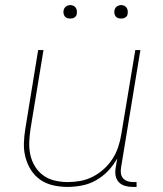

<svg xmlns="http://www.w3.org/2000/svg" viewBox="-20 -727 640 755"><path d="M245 8Q216 8 188 1.5Q160 -5 138 -20.5Q116 -36 101.5 -59Q87 -82 80 -109Q73 -136 74 -165Q75 -194 80 -223L130 -530H151L100 -220Q96 -194 95 -168Q94 -142 99.5 -117.5Q105 -93 118 -72Q131 -51 150.5 -37Q170 -23 195 -17Q220 -11 246 -11Q271 -11 296 -15.5Q321 -20 344.5 -32Q368 -44 388 -62Q408 -80 422.5 -102.5Q437 -125 445 -149.5Q453 -174 457 -199L512 -530H532L456 -68Q454 -56 455.5 -45Q457 -34 464 -26Q471 -18 481.5 -14.5Q492 -11 503 -11H517V8H500Q485 8 470.5 3.5Q456 -1 446.5 -11.5Q437 -22 434.5 -37Q432 -52 435 -68L441 -104Q426 -77 405 -55Q384 -33 357.5 -18Q331 -3 302 2.5Q273 8 245 8ZM456 -654Q450 -654 444 -656Q438 -658 434.5 -663Q431 -668 430 -674Q429 -680 430 -686Q431 -691 433.5 -695Q436 -699 439.5 -701.5Q443 -704 447.5 -705.5Q452 -707 456 -707Q463 -707 468.5 -704.5Q474 -702 477.5 -697Q481 -692 482 -686Q483 -680 482 -674Q482 -669 479.5 -665Q477 -661 473 -658.5Q469 -656 465 -655Q461 -654 456 -654ZM256 -654Q250 -654 244 -656Q238 -658 234.5 -663Q231 -668 230 -674Q229 -680 230 -686Q231 -691 233.5 -695Q236 -699 239.5 -701.5Q243 -704 247.5 -705.5Q252 -707 256 -707Q263 -707 268.5 -704.5Q274 -702 277.5 -697Q281 -692 282 -686Q283 -680 282 -674Q282 -669 279.5 -665Q277 -661 273 -658.5Q269 -656 265 -655Q261 -654 256 -654Z"/></svg>

Font: Iosevka Curly Thin Extended
Style: Italic
Weight: 100
Width: 7
Italic angle: -9°
Monospace: yes
Designer: Belleve Invis
Foundry: Belleve Invis
Version: Version 11.1.0; ttfautohint (v1.8.3)